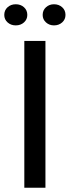

<svg xmlns="http://www.w3.org/2000/svg" viewBox="-32 -880 327 900"><path d="M82 -688H181V0H82ZM-12 -810Q-12 -832 3.5 -846Q19 -860 42 -860Q65 -860 80.5 -846Q96 -832 96 -810Q96 -789 80.5 -775Q65 -761 42 -761Q19 -761 3.5 -775Q-12 -789 -12 -810ZM221 -761Q199 -761 183.5 -775Q168 -789 168 -810Q168 -832 183.5 -846Q199 -860 221 -860Q244 -860 259.5 -846Q275 -832 275 -810Q275 -789 259.5 -775Q244 -761 221 -761Z"/></svg>

Font: Roundo Medium
Style: Regular
Weight: 500
Designer: Namrata Goyal (Gurmukhi), Shiva Nallaperumal (Latin)
Foundry: Indian Type Foundry
Version: Version 1.000;PS 1.0;hotconv 1.0.88;makeotf.lib2.5.647800